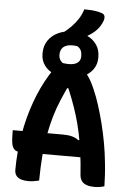

<svg xmlns="http://www.w3.org/2000/svg" viewBox="-67 -1096 783 1154"><g transform="rotate(5 325.0 -519.0)"><path d="M338 -909Q386 -909 423 -892Q460 -875 481.5 -844Q503 -813 503 -770V-764Q503 -724 480.5 -693.5Q458 -663 420 -646Q382 -629 332 -629Q284 -629 247 -645Q210 -661 188.5 -690.5Q167 -720 167 -759V-765Q167 -808 189 -840.5Q211 -873 249.5 -891Q288 -909 338 -909ZM341 -826Q306 -826 287.5 -810Q269 -794 269 -765V-759Q269 -746 275.5 -734.5Q282 -723 293 -715Q302 -714 311 -713Q320 -712 329 -712Q364 -712 382 -725.5Q400 -739 400 -764V-770Q400 -787 393.5 -800.5Q387 -814 373 -823Q365 -825 357.5 -825.5Q350 -826 341 -826ZM394 -1048Q418 -1048 437 -1046.5Q456 -1045 472 -1042Q488 -1039 502 -1034Q515 -1029 518 -1017.5Q521 -1006 516 -991Q510 -974 501.5 -960Q493 -946 482 -934Q471 -922 457.5 -911.5Q444 -901 428 -892Q411 -882 394.5 -879Q378 -876 353 -876Q339 -876 325.5 -877.5Q312 -879 299.5 -882.5Q287 -886 272 -892Q303 -915 326.5 -939Q350 -963 367 -989.5Q384 -1016 394 -1048ZM29 -287H332Q363 -287 386 -281Q409 -275 427 -261L463 -274V-218V-160H83Q61 -160 49 -172Q37 -184 33 -207.5Q29 -231 29 -264ZM213 1Q197 5 180.5 7.5Q164 10 148 10Q124 10 105 4Q86 -2 75.5 -15.5Q65 -29 65 -51Q65 -106 70 -160Q75 -214 84 -266.5Q93 -319 106 -368Q119 -417 135.5 -463Q152 -509 172 -551.5Q192 -594 215 -632Q238 -670 264 -703Q277 -707 292 -708.5Q307 -710 327 -710Q366 -710 394.5 -698Q423 -686 446.5 -655.5Q470 -625 493 -570Q511 -529 526.5 -480Q542 -431 556 -376Q570 -321 581 -261Q592 -201 598 -140Q602 -105 604 -69.5Q606 -34 607 1Q595 5 579.5 7.5Q564 10 548 10Q519 10 499.5 3Q480 -4 470 -18Q460 -32 458 -52Q453 -127 444.5 -189Q436 -251 424.5 -305.5Q413 -360 398 -408.5Q383 -457 365.5 -503Q348 -549 327 -596L368 -567H302L346 -596Q320 -541 298.5 -490Q277 -439 262 -387Q247 -335 236 -277Q225 -219 219.5 -151Q214 -83 213 1Z"/></g></svg>

Font: Recursive Casual
Style: Bold
Weight: 700
Version: Version 1.085